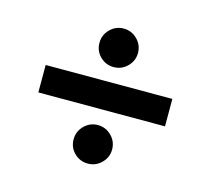

<svg xmlns="http://www.w3.org/2000/svg" viewBox="-78 -589 735 670"><g transform="rotate(15 289.5 -254.0)"><path d="M221.7 -428.2Q221.7 -457 242.2 -477.5Q262.7 -498 291 -498Q319.8 -498 340.3 -477.5Q360.8 -457 360.8 -428.2Q360.8 -399.9 340.3 -379.4Q319.8 -358.9 291 -358.9Q262.7 -358.9 242.2 -378.9Q221.7 -398.9 221.7 -428.2ZM60.5 -205.6V-304.7H518.1V-205.6ZM221.7 -79.6Q221.7 -108.4 242.2 -128.9Q262.7 -149.4 291 -149.4Q319.8 -149.4 340.3 -128.9Q360.8 -108.4 360.8 -79.6Q360.8 -51.3 340.3 -30.8Q319.8 -10.3 291 -10.3Q262.7 -10.3 242.2 -30.3Q221.7 -50.3 221.7 -79.6Z"/></g></svg>

Font: Vazirmatn UI NL SemiBold
Style: Regular
Weight: 600
Designer: Saber Rastikerdar
Foundry: Saber Rastikerdar
Version: Version 33.003